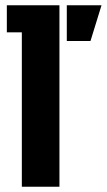

<svg xmlns="http://www.w3.org/2000/svg" viewBox="-20 -710 406 730"><path d="M63 0V-587H6V-690H206V0ZM234 -554V-690H366L324 -554Z"/></svg>

Font: Mozilla Headline ExtraLight
Style: Regular
Weight: 200
Designer: Studio DRAMA
Foundry: Studio DRAMA
Version: Version 1.000